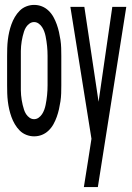

<svg xmlns="http://www.w3.org/2000/svg" viewBox="-20 -548 540 783"><path d="M119 8Q103 8 87.5 2Q72 -4 60.5 -15.5Q49 -27 40.5 -41.5Q32 -56 26.5 -71.5Q21 -87 17.5 -102.5Q14 -118 12 -134.5Q10 -151 9.5 -167.5Q9 -184 9 -200V-320Q9 -336 9.5 -352.5Q10 -369 12 -385.5Q14 -402 17.5 -417.5Q21 -433 26.5 -448.5Q32 -464 40.5 -478.5Q49 -493 60.5 -504.5Q72 -516 87.5 -522Q103 -528 119 -528Q136 -528 151 -522Q166 -516 178 -504.5Q190 -493 198 -478.5Q206 -464 211.5 -448.5Q217 -433 220.5 -417.5Q224 -402 226.5 -385.5Q229 -369 229.5 -352.5Q230 -336 230 -320V-200Q230 -184 229.5 -167.5Q229 -151 226.5 -134.5Q224 -118 220.5 -102.5Q217 -87 211.5 -71.5Q206 -56 198 -41.5Q190 -27 178 -15.5Q166 -4 151 2Q136 8 119 8ZM119 -62Q129 -62 137.5 -68Q146 -74 151.5 -82.5Q157 -91 160.5 -100.5Q164 -110 166 -120Q168 -130 169.5 -140Q171 -150 172 -160Q173 -170 173.5 -180Q174 -190 174 -200V-320Q174 -330 173.5 -340Q173 -350 172 -360Q171 -370 169.5 -380Q168 -390 166 -400Q164 -410 160.5 -419.5Q157 -429 151.5 -437.5Q146 -446 137.5 -452Q129 -458 119 -458Q109 -458 100.5 -452Q92 -446 86.5 -437.5Q81 -429 78 -419.5Q75 -410 72.5 -400Q70 -390 68.5 -380Q67 -370 66 -360Q65 -350 65 -340Q65 -330 65 -320V-200Q65 -190 65 -180Q65 -170 66 -160Q67 -150 68.5 -140Q70 -130 72.5 -120Q75 -110 78 -100.5Q81 -91 86.5 -82.5Q92 -74 100.5 -68Q109 -62 119 -62ZM322 215Q326 188 330.5 161.5Q335 135 339 108L353 18L267 -520H324L382 -133L438 -520H495L379 215Z"/></svg>

Font: Iosevka www.saffi
Style: Regular
Weight: 400
Monospace: yes
Designer: Belleve Invis
Foundry: Belleve Invis
Version: Version 22.0.2; ttfautohint (v1.8.3)